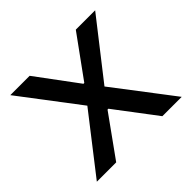

<svg xmlns="http://www.w3.org/2000/svg" viewBox="-129 -655 800 800"><g transform="rotate(-45 271.0 -255.0)"><path d="M521 -510 324 -258 521 0H407L270 -181H265L135 0H21L217 -252L21 -510H135L270 -328H275L407 -510Z"/></g></svg>

Font: Varela
Style: Regular
Weight: 400
Designer: Joe Prince
Foundry: Joe Prince
Version: Version 1.000